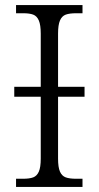

<svg xmlns="http://www.w3.org/2000/svg" viewBox="-20 -734 388 754"><path d="M43 -32H70Q96 -32 110.5 -37.5Q125 -43 132.5 -60Q140 -77 140 -111V-354H36V-393H140V-602Q140 -636 132.5 -653.5Q125 -671 110.5 -676.5Q96 -682 71 -682H43V-714H304V-682H280Q253 -682 238 -676.5Q223 -671 215.5 -653.5Q208 -636 208 -602V-393H312V-354H208V-111Q208 -77 215.5 -60Q223 -43 238 -37.5Q253 -32 279 -32H304V0H43Z"/></svg>

Font: Noto Serif Light
Style: Regular
Weight: 300
Designer: Monotype Design Team
Foundry: Monotype Imaging Inc.
Version: Version 1.001